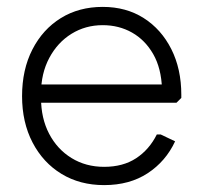

<svg xmlns="http://www.w3.org/2000/svg" viewBox="-20 -527 591 557"><path d="M282 10Q212 10 158.5 -22.5Q105 -55 74.5 -113.5Q44 -172 44 -248Q44 -325 74 -383.5Q104 -442 156.5 -474.5Q209 -507 278 -507Q346 -507 397 -474.5Q448 -442 477 -384.5Q506 -327 506 -252V-243L492 -229H75V-282H474L450 -269Q448 -329 424.5 -370Q401 -411 363 -432.5Q325 -454 278 -454Q228 -454 187.5 -429Q147 -404 123 -359Q99 -314 99 -256V-243Q99 -184 122.5 -139Q146 -94 187.5 -68.5Q229 -43 282 -43Q337 -43 375 -68Q413 -93 435 -137H446L488 -117Q461 -59 408.5 -24.5Q356 10 282 10Z"/></svg>

Font: Fustat Light
Style: Regular
Weight: 300
Designer: Mohamed Gaber, Khaled Hosny, Laura Garcia Mut
Foundry: Kief Type Foundry, Alif Type Foundry, Hard Type Foundry
Version: Version 1.007